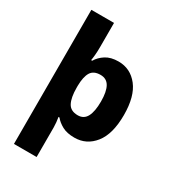

<svg xmlns="http://www.w3.org/2000/svg" viewBox="-235 -880 1107 1240"><g transform="rotate(30 319.0 -260.0)"><path d="M594 -276Q594 -135 536.5 -62.5Q479 10 389 10Q333 10 297.5 -9.5Q262 -29 241 -55H234Q237 -40 239 -18Q241 4 241 20V240H72V-760H241V-580Q241 -548 238.5 -520.5Q236 -493 233 -478H241Q261 -512 298 -535.5Q335 -559 392 -559Q481 -559 537.5 -487Q594 -415 594 -276ZM422 -278Q422 -351 401 -388.5Q380 -426 334 -426Q283 -426 262.5 -392.5Q242 -359 241 -292V-277Q241 -204 261.5 -165Q282 -126 336 -126Q381 -126 401.5 -165Q422 -204 422 -278Z"/></g></svg>

Font: Noto Sans Kannada ExtraBold
Style: Regular
Weight: 800
Designer: Jelle Bosma - Monotype Design Team
Foundry: Monotype Imaging Inc.
Version: Version 2.005; ttfautohint (v1.8.4.7-5d5b)